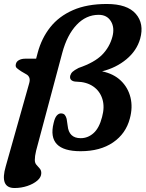

<svg xmlns="http://www.w3.org/2000/svg" viewBox="-26 -747 732 965"><path d="M3 88.5 120 -326Q126 -345.5 121.2 -357Q116.5 -368.5 105.5 -374L81.5 -388Q67.5 -397 58.8 -404.5Q50 -412 54 -426Q57 -438.5 70 -445.2Q83 -452 100.5 -452H155.5L163.5 -482Q183 -555 226.5 -610Q270 -665 340.5 -696Q411 -727 511 -727Q613.5 -727 656.5 -677.5Q699.5 -628 678.5 -552.5Q661.5 -492.5 609.5 -449.2Q557.5 -406 487 -388.5Q545 -376.5 581.2 -341.8Q617.5 -307 629.8 -257.2Q642 -207.5 626.5 -151Q606.5 -75 542 -31Q477.5 13 379 13Q208.5 13 243.5 -128.5Q249.5 -155 259.2 -166Q269 -177 280 -177Q293.5 -177 299.8 -169.2Q306 -161.5 309 -149.5L314 -115.5Q320 -52.5 379.5 -52.5Q416 -52.5 444.5 -78.2Q473 -104 487 -159Q501 -209.5 488.5 -249.5Q476 -289.5 442.5 -312.5Q409 -335.5 359.5 -336.5Q342 -336.5 332.8 -344.2Q323.5 -352 327 -367Q330.5 -378.5 338.8 -386.2Q347 -394 369 -405.5Q449 -433 487 -471.5Q525 -510 539 -562.5Q551 -608.5 531.2 -640.5Q511.5 -672.5 470 -672.5Q406.5 -672.5 358.8 -621.8Q311 -571 287 -481.5L155.5 10.5Q152 25 150.5 36.2Q149 47.5 149 57Q149 72 157 81.2Q165 90.5 173.2 99.5Q181.5 108.5 181.5 123Q181.5 143.5 161.8 160.5Q142 177.5 111.2 187.8Q80.5 198 47 198Q-29 198 3 88.5Z"/></svg>

Font: Fraunces 9pt Soft SemiBold
Style: Italic
Weight: 600
Italic angle: -16°
Version: Version 1.000;[b76b70a41]